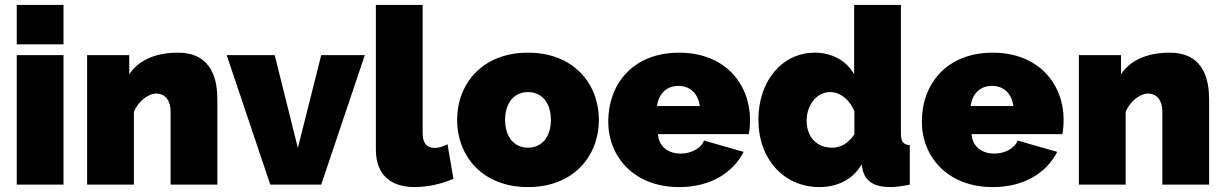

<svg xmlns="http://www.w3.org/2000/svg" viewBox="-20 -750 4976 780"><path d="M238 -570V-730H48V-570ZM238 0V-526H48V0Z M863 -346C863 -418 846 -536 703 -536C611 -536 542 -505 505 -448V-526H334V0H524V-295C541 -339 583 -370 615 -370C646 -370 673 -348 673 -296V0H863Z M1285 0 1462 -526H1285L1190 -149L1096 -526H901L1078 0Z M1507 -142C1507 -43 1564 10 1665 10C1716 10 1777 -3 1822 -24L1798 -164C1782 -155 1762 -149 1746 -149C1713 -149 1697 -169 1697 -209V-730H1507Z M2125 10C2313 10 2413 -119 2413 -263C2413 -407 2313 -536 2125 -536C1937 -536 1837 -407 1837 -263C1837 -119 1937 10 2125 10ZM2032 -263C2032 -334 2070 -376 2125 -376C2180 -376 2218 -334 2218 -263C2218 -192 2180 -150 2125 -150C2070 -150 2032 -192 2032 -263Z M2739 10C2868 10 2958 -49 3001 -133L2840 -179C2828 -146 2786 -126 2745 -126C2701 -126 2657 -149 2653 -205H3022C3025 -221 3027 -243 3027 -263C3027 -407 2927 -536 2739 -536C2551 -536 2451 -408 2451 -256C2451 -115 2554 10 2739 10ZM2649 -319C2656 -370 2688 -401 2736 -401C2784 -401 2816 -370 2823 -319Z M3309 10C3378 10 3444 -18 3480 -82L3484 -63C3494 -14 3531 10 3596 10C3617 10 3643 7 3676 0V-160C3649 -163 3640 -174 3640 -210V-730H3450V-448C3419 -504 3359 -536 3291 -536C3156 -536 3061 -420 3061 -264C3061 -103 3165 10 3309 10ZM3361 -150C3298 -150 3257 -193 3257 -260C3257 -324 3298 -376 3353 -376C3393 -376 3432 -345 3451 -298V-204C3426 -168 3396 -150 3361 -150Z M4013 10C4142 10 4232 -49 4275 -133L4114 -179C4102 -146 4060 -126 4019 -126C3975 -126 3931 -149 3927 -205H4296C4299 -221 4301 -243 4301 -263C4301 -407 4201 -536 4013 -536C3825 -536 3725 -408 3725 -256C3725 -115 3828 10 4013 10ZM3923 -319C3930 -370 3962 -401 4010 -401C4058 -401 4090 -370 4097 -319Z M4892 -346C4892 -418 4875 -536 4732 -536C4640 -536 4571 -505 4534 -448V-526H4363V0H4553V-295C4570 -339 4612 -370 4644 -370C4675 -370 4702 -348 4702 -296V0H4892Z"/></svg>

Font: Raleway Black
Style: Regular
Weight: 900
Designer: Matt McInerney, Pablo Impallari, Rodrigo Fuenzalida
Foundry: Matt McInerney, Pablo Impallari, Rodrigo Fuenzalida
Version: Version 3.000g; ttfautohint (v1.5) -l 8 -r 28 -G 28 -x 14 -D